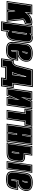

<svg xmlns="http://www.w3.org/2000/svg" viewBox="1478 -2052 654 3706"><g transform="rotate(90 1805.0 -199.0)"><path d="M-28 0 42 -495H230L221 -428Q292 -496 381 -496Q389 -496 403 -494Q417 -492 435 -489L416 -352Q397 -350 382.5 -344.5Q368 -339 358 -333Q346 -326 337 -318L372 0H163L161 -6V0ZM-9 -18H146L163 -136L178 -18H352L320 -323Q329 -334 341 -344Q352 -352 366 -359Q380 -366 400 -368L415 -475Q399 -478 379 -478Q328 -478 280.5 -452Q233 -426 197 -380L211 -477H57ZM2 -27 64 -468H200L183 -348Q224 -408 283 -443Q342 -478 406 -467L393 -376Q373 -374 357.5 -365Q342 -356 331 -347Q319 -337 310 -323L342 -27H186L168 -169L156 -152L138 -27Z M364 106 449 -499H632V-495Q645 -501 658.5 -503Q672 -505 685 -505Q714 -505 737.5 -493.5Q761 -482 773 -454.5Q785 -427 778 -377L749 -168Q736 -74 699 -34.5Q662 5 604 5Q578 5 563 -2L548 106ZM384 88H534L551 -34Q559 -25 573 -19Q587 -13 607 -13Q657 -13 688.5 -48Q720 -83 732 -168L761 -377Q767 -421 757 -445Q747 -469 726.5 -478.5Q706 -488 679 -488Q656 -488 639 -481.5Q622 -475 611 -466L614 -481H464ZM393 78 470 -472H603L599 -440Q610 -453 626.5 -466Q643 -479 677 -479Q714 -479 737 -457.5Q760 -436 752 -377L723 -168Q712 -88 683.5 -55Q655 -22 608 -22Q579 -22 565.5 -33.5Q552 -45 545 -60L526 78ZM566 -100Q580 -100 585 -128L619 -368Q622 -392 604 -392Q596 -392 592 -390L555 -128Q551 -100 566 -100ZM567 -109Q561 -109 563 -124L600 -383H604Q611 -383 610 -370L575 -124Q573 -109 567 -109Z M920 11Q852 11 814.5 -7Q777 -25 766 -67Q755 -109 765 -179L791 -365Q802 -442 851 -473Q900 -504 982 -504Q1066 -504 1108 -469Q1150 -434 1142 -357Q1134 -315 1112.5 -284Q1091 -253 1065 -236Q1059 -232 1053 -229Q1047 -226 1038 -222H1124L1117 -173Q1106 -97 1082 -57Q1058 -17 1018.5 -3Q979 11 920 11ZM920 -7Q975 -7 1011 -20Q1047 -33 1068.5 -69.5Q1090 -106 1100 -176L1104 -204H951L938 -111Q937 -97 931 -97Q926 -97 927 -111L942 -219Q1016 -221 1065.5 -255.5Q1115 -290 1125 -360Q1132 -429 1095 -457.5Q1058 -486 982 -486Q907 -486 862.5 -458.5Q818 -431 808 -362L782 -176Q773 -112 783 -75Q793 -38 826.5 -22.5Q860 -7 920 -7ZM920 -16Q869 -16 837 -28.5Q805 -41 793.5 -75Q782 -109 791 -176L817 -361Q826 -428 868 -452.5Q910 -477 982 -477Q1054 -477 1089.5 -452.5Q1125 -428 1116 -361Q1110 -316 1083 -286.5Q1056 -257 1017 -242Q978 -227 934 -227L917 -111Q914 -88 929 -88Q944 -88 947 -111L959 -195H1094L1091 -176Q1081 -109 1060.5 -75Q1040 -41 1006 -28.5Q972 -16 920 -16ZM943 -296Q958 -300 966.5 -316Q975 -332 979 -351Q987 -383 985 -394.5Q983 -406 973 -406Q959 -406 955 -379ZM951 -308 963 -378Q965 -390 967 -393.5Q969 -397 972 -397Q980 -397 971 -354Q967 -338 961.5 -324Q956 -310 951 -308Z M1078 108 1112 -137H1164Q1172 -138 1190 -156Q1205 -171 1215 -208L1292 -506H1634L1582 -137H1653L1618 108H1448L1459 29H1259L1248 108ZM1098 90H1233L1244 11H1480L1469 90H1603L1632 -118H1561L1613 -487H1305L1232 -206Q1222 -168 1201 -144.5Q1180 -121 1162 -118H1128ZM1108 81 1136 -109H1161Q1181 -112 1206 -137Q1231 -162 1241 -205L1312 -478H1603L1551 -109H1622L1595 81H1479L1490 2H1236L1225 81ZM1337 -109H1401L1438 -377H1425L1378 -204Q1371 -178 1361 -147.5Q1351 -117 1337 -109ZM1357 -118Q1366 -133 1372.5 -153Q1379 -173 1384 -193L1387 -202Q1395 -237 1405 -270Q1410 -287 1415 -305Q1420 -323 1424 -340L1393 -118Z M1645 0 1715 -495H1882L1874 -439L1900 -495H2058L1989 0H1822L1834 -86L1796 0ZM1664 -18H1786L1866 -195L1841 -18H1974L2039 -477H1910Q1893 -442 1876 -404.5Q1859 -367 1842 -329L1863 -477H1730ZM1675 -27 1737 -468H1853L1826 -275L1914 -468H2029L1967 -27H1851L1883 -254L1780 -27Z M2074 0 2122 -344H2049L2070 -495H2398L2377 -344H2304L2256 0ZM2093 -18H2241L2289 -362H2362L2379 -477H2085L2068 -362H2141ZM2102 -27 2151 -371H2078L2091 -468H2369L2356 -371H2283L2234 -27Z M2339 0 2409 -495H2755L2686 0ZM2358 -18H2509L2534 -193H2548L2523 -18H2671L2736 -477H2588L2565 -315H2551L2574 -477H2424ZM2369 -27 2431 -468H2564L2542 -306H2572L2594 -468H2726L2664 -27H2532L2557 -202H2527L2502 -27Z M2702 0 2772 -495H2956L2937 -357H2979Q3012 -357 3037.5 -346Q3063 -335 3075.5 -307.5Q3088 -280 3081 -230L3072 -170Q3063 -98 3042 -61.5Q3021 -25 2987.5 -12.5Q2954 0 2907 0ZM2721 -18H2909Q2952 -18 2981 -30Q3010 -42 3028 -74.5Q3046 -107 3055 -170L3064 -230Q3070 -273 3059 -296.5Q3048 -320 3026 -329.5Q3004 -339 2976 -339H2917L2937 -477H2787ZM2731 -27 2793 -468H2926L2907 -330H2975Q3015 -330 3038.5 -309.5Q3062 -289 3055 -230L3046 -170Q3038 -110 3021 -79.5Q3004 -49 2977 -38Q2950 -27 2910 -27ZM2889 -98Q2896 -98 2900 -104Q2906 -110 2907 -125L2920 -219Q2922 -235 2919 -240Q2916 -245 2910 -245Q2903 -245 2898 -239.5Q2893 -234 2891 -219L2878 -125Q2876 -108 2879 -104Q2882 -98 2889 -98ZM2891 -107Q2888 -107 2887 -111Q2885 -114 2887 -125L2900 -219Q2903 -236 2909 -236Q2915 -236 2912 -219L2899 -125Q2898 -120 2897 -116.5Q2896 -113 2895 -111Q2894 -107 2891 -107ZM3062 0 3132 -495H3288L3218 0ZM3079 -18H3207L3271 -476H3143ZM3089 -28 3150 -467H3262L3200 -28Z M3415 11Q3347 11 3309.5 -7Q3272 -25 3261 -67Q3250 -109 3260 -179L3286 -365Q3297 -442 3346 -473Q3395 -504 3477 -504Q3561 -504 3603 -469Q3645 -434 3637 -357Q3629 -315 3607.5 -284Q3586 -253 3560 -236Q3554 -232 3548 -229Q3542 -226 3533 -222H3619L3612 -173Q3601 -97 3577 -57Q3553 -17 3513.5 -3Q3474 11 3415 11ZM3415 -7Q3470 -7 3506 -20Q3542 -33 3563.5 -69.5Q3585 -106 3595 -176L3599 -204H3446L3433 -111Q3432 -97 3426 -97Q3421 -97 3422 -111L3437 -219Q3511 -221 3560.5 -255.5Q3610 -290 3620 -360Q3627 -429 3590 -457.5Q3553 -486 3477 -486Q3402 -486 3357.5 -458.5Q3313 -431 3303 -362L3277 -176Q3268 -112 3278 -75Q3288 -38 3321.5 -22.5Q3355 -7 3415 -7ZM3415 -16Q3364 -16 3332 -28.5Q3300 -41 3288.5 -75Q3277 -109 3286 -176L3312 -361Q3321 -428 3363 -452.5Q3405 -477 3477 -477Q3549 -477 3584.5 -452.5Q3620 -428 3611 -361Q3605 -316 3578 -286.5Q3551 -257 3512 -242Q3473 -227 3429 -227L3412 -111Q3409 -88 3424 -88Q3439 -88 3442 -111L3454 -195H3589L3586 -176Q3576 -109 3555.5 -75Q3535 -41 3501 -28.5Q3467 -16 3415 -16ZM3438 -296Q3453 -300 3461.5 -316Q3470 -332 3474 -351Q3482 -383 3480 -394.5Q3478 -406 3468 -406Q3454 -406 3450 -379ZM3446 -308 3458 -378Q3460 -390 3462 -393.5Q3464 -397 3467 -397Q3475 -397 3466 -354Q3462 -338 3456.5 -324Q3451 -310 3446 -308Z"/></g></svg>

Font: Alumni Sans Collegiate One SC
Style: Italic
Weight: 400
Italic angle: -8°
Designer: Robert E. Leuschke
Foundry: Robert E. Leuschke
Version: Version 1.100